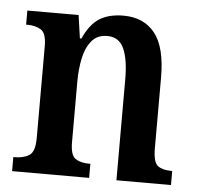

<svg xmlns="http://www.w3.org/2000/svg" viewBox="-44 -593 661 638"><g transform="rotate(5 286.0 -273.5)"><path d="M19 0V-47H24Q53 -47 72 -59Q91 -71 91 -117V-423Q91 -466 73 -477.5Q55 -489 27 -489H23V-536H194L205 -459H210Q232 -508 263.5 -527.5Q295 -547 343 -547Q411 -547 448 -500.5Q485 -454 485 -353V-118Q485 -71 500.5 -59Q516 -47 545 -47H549V0H367V-338Q367 -402 351 -438.5Q335 -475 295 -475Q262 -475 243 -452Q224 -429 216.5 -392.5Q209 -356 209 -315V-113Q209 -70 226 -58.5Q243 -47 271 -47H276V0Z"/></g></svg>

Font: Noto Serif Condensed SemiBold
Style: Regular
Weight: 600
Width: 3
Designer: Monotype Design Team
Foundry: Monotype Imaging Inc.
Version: Version 2.013